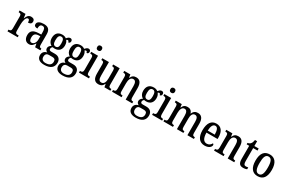

<svg xmlns="http://www.w3.org/2000/svg" viewBox="172 -2394 6353 4267"><g transform="rotate(30 3348.5 -260.5)"><path d="M23 0H286V-44H262C226 -44 197 -52 197 -111V-274C197 -361 221 -476 276 -476C309 -476 319 -451 319 -396C381 -396 410 -424 410 -469C410 -515 382 -546 321 -546C250 -546 219 -497 195 -432H191L176 -536H25V-492H28C66 -492 94 -483 94 -424V-116C94 -53 65 -44 26 -44H23Z M576 10C647 10 673 -27 710 -83H717L732 0H867V-44H864C825 -44 811 -60 811 -116V-374C811 -500 755 -547 644 -547C549 -547 480 -514 480 -449C480 -406 509 -386 567 -386C567 -451 580 -495 637 -495C697 -495 709 -447 709 -373V-314L638 -311C508 -306 444 -257 444 -151C444 -41 502 10 576 10ZM610 -48C568 -48 549 -85 549 -145C549 -223 577 -263 662 -268L710 -271V-191C710 -108 670 -48 610 -48Z M1100 238C1261 238 1337 166 1337 51C1337 -31 1293 -95 1185 -95H1091C1055 -95 1037 -107 1037 -136C1037 -164 1054 -185 1071 -197C1083 -193 1107 -191 1121 -191C1234 -191 1288 -264 1288 -366C1288 -426 1270 -461 1248 -488C1258 -496 1268 -502 1283 -502C1301 -502 1313 -484 1313 -462C1348 -462 1363 -488 1363 -517C1363 -546 1345 -570 1310 -570C1269 -570 1241 -534 1222 -514C1199 -533 1164 -547 1121 -547C1004 -547 948 -477 948 -362C948 -292 982 -234 1033 -210C994 -185 967 -156 967 -115C967 -71 996 -48 1022 -36C963 -24 912 18 912 95C912 185 974 238 1100 238ZM1119 -240C1064 -240 1043 -282 1043 -364C1043 -451 1064 -497 1118 -497C1174 -497 1194 -453 1194 -365C1194 -281 1175 -240 1119 -240ZM1102 188C1027 188 995 147 995 89C995 14 1040 -6 1082 -6H1173C1225 -6 1253 14 1253 71C1253 137 1215 188 1102 188Z M1570 238C1731 238 1807 166 1807 51C1807 -31 1763 -95 1655 -95H1561C1525 -95 1507 -107 1507 -136C1507 -164 1524 -185 1541 -197C1553 -193 1577 -191 1591 -191C1704 -191 1758 -264 1758 -366C1758 -426 1740 -461 1718 -488C1728 -496 1738 -502 1753 -502C1771 -502 1783 -484 1783 -462C1818 -462 1833 -488 1833 -517C1833 -546 1815 -570 1780 -570C1739 -570 1711 -534 1692 -514C1669 -533 1634 -547 1591 -547C1474 -547 1418 -477 1418 -362C1418 -292 1452 -234 1503 -210C1464 -185 1437 -156 1437 -115C1437 -71 1466 -48 1492 -36C1433 -24 1382 18 1382 95C1382 185 1444 238 1570 238ZM1589 -240C1534 -240 1513 -282 1513 -364C1513 -451 1534 -497 1588 -497C1644 -497 1664 -453 1664 -365C1664 -281 1645 -240 1589 -240ZM1572 188C1497 188 1465 147 1465 89C1465 14 1510 -6 1552 -6H1643C1695 -6 1723 14 1723 71C1723 137 1685 188 1572 188Z M1982 -637C2015 -637 2042 -654 2042 -698C2042 -743 2015 -759 1982 -759C1948 -759 1923 -743 1923 -698C1923 -654 1948 -637 1982 -637ZM1857 0H2114V-44H2103C2064 -44 2037 -55 2037 -117V-536H1862V-492H1871C1909 -492 1935 -481 1935 -423V-113C1935 -54 1907 -44 1868 -44H1857Z M2359 10C2417 10 2461 -11 2493 -79H2497L2511 0H2663V-44H2658C2622 -44 2593 -51 2593 -111V-536H2425V-492H2428C2464 -492 2491 -484 2491 -421V-218C2491 -121 2463 -57 2396 -57C2334 -57 2317 -104 2317 -195V-536H2147V-492H2150C2189 -492 2214 -482 2214 -424V-186C2214 -49 2262 10 2359 10Z M2706 0H2951V-44H2946C2908 -44 2882 -52 2882 -111V-318C2882 -402 2904 -480 2976 -480C3036 -480 3056 -428 3056 -343V0H3224V-44H3219C3181 -44 3158 -53 3158 -116V-351C3158 -487 3107 -547 3016 -547C2953 -547 2913 -523 2883 -457H2878L2867 -536H2710V-492H2715C2752 -492 2780 -483 2780 -425V-115C2780 -53 2751 -44 2712 -44H2706Z M3447 238C3608 238 3684 166 3684 51C3684 -31 3640 -95 3532 -95H3438C3402 -95 3384 -107 3384 -136C3384 -164 3401 -185 3418 -197C3430 -193 3454 -191 3468 -191C3581 -191 3635 -264 3635 -366C3635 -426 3617 -461 3595 -488C3605 -496 3615 -502 3630 -502C3648 -502 3660 -484 3660 -462C3695 -462 3710 -488 3710 -517C3710 -546 3692 -570 3657 -570C3616 -570 3588 -534 3569 -514C3546 -533 3511 -547 3468 -547C3351 -547 3295 -477 3295 -362C3295 -292 3329 -234 3380 -210C3341 -185 3314 -156 3314 -115C3314 -71 3343 -48 3369 -36C3310 -24 3259 18 3259 95C3259 185 3321 238 3447 238ZM3466 -240C3411 -240 3390 -282 3390 -364C3390 -451 3411 -497 3465 -497C3521 -497 3541 -453 3541 -365C3541 -281 3522 -240 3466 -240ZM3449 188C3374 188 3342 147 3342 89C3342 14 3387 -6 3429 -6H3520C3572 -6 3600 14 3600 71C3600 137 3562 188 3449 188Z M3859 -637C3892 -637 3919 -654 3919 -698C3919 -743 3892 -759 3859 -759C3825 -759 3800 -743 3800 -698C3800 -654 3825 -637 3859 -637ZM3734 0H3991V-44H3980C3941 -44 3914 -55 3914 -117V-536H3739V-492H3748C3786 -492 3812 -481 3812 -423V-113C3812 -54 3784 -44 3745 -44H3734Z M4025 0H4270V-44H4267C4230 -44 4201 -52 4201 -111V-318C4201 -403 4226 -479 4293 -479C4350 -479 4371 -429 4371 -343V0H4538V-44H4534C4496 -44 4473 -53 4473 -116V-331C4473 -410 4495 -479 4561 -479C4619 -479 4640 -429 4640 -343V0H4807V-44H4804C4766 -44 4742 -53 4742 -116V-351C4742 -487 4689 -547 4599 -547C4539 -547 4492 -523 4464 -453H4459C4438 -522 4392 -547 4335 -547C4271 -547 4231 -523 4202 -457H4197L4186 -536H4032V-493H4035C4073 -493 4099 -484 4099 -425V-115C4099 -53 4074 -44 4036 -44H4025Z M5083 10C5196 10 5246 -50 5246 -94C5246 -112 5235 -124 5223 -129C5202 -87 5164 -51 5105 -51C5024 -51 4980 -116 4978 -262H5263V-305C5263 -463 5192 -547 5074 -547C4947 -547 4874 -452 4874 -264C4874 -90 4948 10 5083 10ZM5160 -315H4980C4983 -429 5016 -493 5076 -493C5136 -493 5159 -422 5160 -315Z M5324 0H5569V-44H5564C5526 -44 5500 -52 5500 -111V-318C5500 -402 5522 -480 5594 -480C5654 -480 5674 -428 5674 -343V0H5842V-44H5837C5799 -44 5776 -53 5776 -116V-351C5776 -487 5725 -547 5634 -547C5571 -547 5531 -523 5501 -457H5496L5485 -536H5328V-492H5333C5370 -492 5398 -483 5398 -425V-115C5398 -53 5369 -44 5330 -44H5324Z M6073 10C6116 10 6151 0 6169 -8V-57C6150 -53 6132 -49 6109 -49C6068 -49 6049 -78 6049 -147V-483H6160V-536H6049V-659H5995C5986 -607 5975 -580 5957 -559C5939 -537 5914 -524 5882 -520V-483H5947V-146C5947 -30 5989 10 6073 10Z M6441 10C6579 10 6652 -81 6652 -269C6652 -456 6573 -547 6444 -547C6304 -547 6232 -456 6232 -269C6232 -81 6312 10 6441 10ZM6443 -44C6366 -44 6337 -121 6337 -269C6337 -417 6365 -492 6442 -492C6520 -492 6548 -417 6548 -269C6548 -121 6520 -44 6443 -44Z"/></g></svg>

Font: Noto Serif Sinhala Condensed Medium
Style: Regular
Weight: 500
Width: 3
Designer: Jelle Bosma - Monotype Design Team
Foundry: Monotype Imaging Inc.
Version: Version 2.007